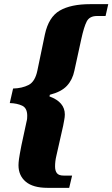

<svg xmlns="http://www.w3.org/2000/svg" viewBox="-20 -780 541 924"><path d="M209 124Q139 124 104 94.5Q69 65 69 15Q69 3 71.5 -15.5Q74 -34 83 -80L108 -196Q110 -203 110.5 -210Q111 -217 111 -223Q111 -260 86.5 -271.5Q62 -283 27 -284L43 -354Q86 -355 117.5 -371Q149 -387 160 -441L196 -614Q214 -698 267.5 -729Q321 -760 414 -760H501L488 -703H447Q411 -703 397.5 -677Q384 -651 371 -591L338 -440Q329 -396 302 -367Q275 -338 220 -324L218 -316Q292 -289 292 -229Q292 -217 289 -202Q286 -187 284 -175L251 -29Q245 -4 245 21Q245 42 254 53.5Q263 65 287 65H327L313 124Z"/></svg>

Font: Noto Serif Tamil Condensed Black
Style: Italic
Weight: 900
Width: 3
Italic angle: -12°
Designer: Indian Type Foundry, Tom Grace, and the Monotype Design Team
Foundry: Monotype Imaging Inc.
Version: Version 2.003; ttfautohint (v1.8.4.7-5d5b)